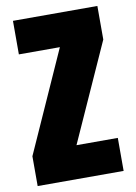

<svg xmlns="http://www.w3.org/2000/svg" viewBox="-83 -787 596 842"><g transform="rotate(-10 214.5 -366.0)"><path d="M15.6 0V-132.8L217.3 -583H34.7V-732.4H410.6V-583L214.4 -147H398.4V0Z"/></g></svg>

Font: Anton
Style: Regular
Weight: 400
Foundry: vernon adams
Version: Version 1.000